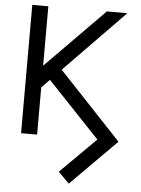

<svg xmlns="http://www.w3.org/2000/svg" viewBox="-65 -802 822 1121"><g transform="rotate(5 346.0 -241.5)"><path d="M635 -752H515L172 -404V-752H78V0H172V-277L219 -325L525 -2L317 205L381 269L649 0L282 -390Z"/></g></svg>

Font: Hibana SubMedium
Style: Regular
Weight: 500
Width: 6
Designer: pygmalion
Foundry: ybstudio
Version: Version 0.930;hotconv 1.0.109;makeotfexe 2.5.65596